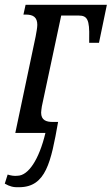

<svg xmlns="http://www.w3.org/2000/svg" viewBox="-32 -556 467 803"><path d="M49 227C160 226 181 123 211 -46H188C162 -46 140 -53 140 -85C140 -93 142 -101 143 -111L224 -491H297C333 -491 343 -474 341 -397V-377H382L415 -536H75L66 -495H76C108 -495 124 -483 124 -452C124 -441 120 -419 117 -403L32 0H158C131 113 86 178 42 179C28 181 12 178 0 174L-12 212C9 224 24 228 49 227Z"/></svg>

Font: Noto Serif ExtraCondensed
Style: Italic
Weight: 400
Width: 2
Italic angle: -12°
Designer: Monotype Design Team
Foundry: Monotype Imaging Inc.
Version: Version 2.014